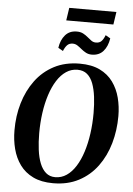

<svg xmlns="http://www.w3.org/2000/svg" viewBox="-69 -1146 833 1207"><g transform="rotate(5 348.0 -542.5)"><path d="M312 11Q237.5 11 185.8 -14.2Q134 -39.5 102.5 -83Q71 -126.5 56.5 -182.2Q42 -238 42 -299.5Q41.5 -389.5 65.5 -471Q89.5 -552.5 136.5 -616Q183.5 -679.5 253.5 -716Q323.5 -752.5 415.5 -752.5Q490.5 -752.5 542 -727.5Q593.5 -702.5 625 -659Q656.5 -615.5 670.8 -560.2Q685 -505 685 -445Q685 -354.5 661.5 -272.5Q638 -190.5 591 -126.5Q544 -62.5 474 -25.8Q404 11 312 11ZM322.5 -28Q361.5 -28 394 -50Q426.5 -72 451.5 -111.8Q476.5 -151.5 493.5 -204.8Q510.5 -258 519.2 -320.2Q528 -382.5 528 -450Q528 -505 522 -552.8Q516 -600.5 502.5 -636.5Q489 -672.5 465 -692.8Q441 -713 404 -713Q365 -713 332.5 -691.2Q300 -669.5 275 -630Q250 -590.5 233 -538Q216 -485.5 207.2 -423.5Q198.5 -361.5 198.5 -294.5Q198.5 -239 204.8 -190.5Q211 -142 225.5 -105.5Q240 -69 263.8 -48.5Q287.5 -28 322.5 -28ZM484.5 -815.5Q463.5 -815.5 447.2 -824.2Q431 -833 417.2 -844.5Q403.5 -856 389.8 -865Q376 -874 360 -874Q337.5 -874 324.5 -860.2Q311.5 -846.5 302 -822.5L271.5 -840Q279 -890.5 306 -921.2Q333 -952 378.5 -952Q402.5 -952 419 -943.2Q435.5 -934.5 448.8 -923Q462 -911.5 474.8 -902.5Q487.5 -893.5 503 -893.5Q525.5 -893 538.5 -906.2Q551.5 -919.5 561 -945L591.5 -927.5Q583.5 -876 556.8 -845.8Q530 -815.5 484.5 -815.5ZM318 -1096H615.5L603.5 -1016H306Z"/></g></svg>

Font: Merriweather 96pt
Style: Bold Italic
Weight: 700
Italic angle: -7.8°
Version: Version 2.101